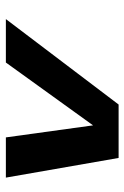

<svg xmlns="http://www.w3.org/2000/svg" viewBox="95 -790 424 654"><g transform="rotate(90 307.0 -463.0)"><path d="M193 -271H45L336 -655H518L585 -271H448L407 -568Z"/></g></svg>

Font: Intel One Mono
Style: Bold Italic
Weight: 700
Italic angle: -16°
Monospace: yes
Designer: Fred Shallcrass
Foundry: Frere-Jones Type LLC
Version: Version 1.400;hotconv 1.1.0;makeotfexe 2.6.0;FJTRelease1.4